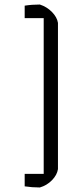

<svg xmlns="http://www.w3.org/2000/svg" viewBox="-20 -731 367 848"><path d="M89 92V37H173V-651H89V-706Q121 -711 156 -711Q187 -701 209.5 -678Q232 -655 236 -630V16Q232 42 209.5 65Q187 88 156 97Q121 97 89 92Z"/></svg>

Font: Athiti
Style: Regular
Weight: 400
Designer: CadsonDemak Team
Foundry: CadsonDemak
Version: Version 1.032